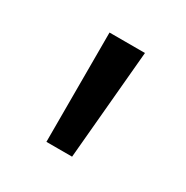

<svg xmlns="http://www.w3.org/2000/svg" viewBox="-74 -736 362 373"><g transform="rotate(30 106.5 -549.5)"><path d="M130.4 -427.2H72.8V-672.4H152.3Z"/></g></svg>

Font: Shanti
Style: Regular
Weight: 400
Designer: vernon adams
Foundry: vernon adams
Version: Version 1.000